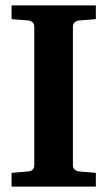

<svg xmlns="http://www.w3.org/2000/svg" viewBox="-20 -691 398 711"><path d="M335 0H22.9V-50.8L85 -56.2Q94.7 -57.1 100.8 -62.7Q106.9 -68.4 106.9 -78.1V-592.8Q106.9 -602.5 100.6 -608.4Q94.2 -614.3 85 -615.2L22.9 -620.1V-670.9H335V-620.1L272.9 -615.2Q263.7 -614.3 256.8 -608.2Q250 -602.1 250 -592.8V-78.1Q250 -68.8 256.8 -63Q263.7 -57.1 272.9 -56.2L335 -50.8Z"/></svg>

Font: Veleka
Style: Bold
Weight: 700
Designer: Stefan Peev, Context Ltd, 2016; SIL International, 1997-2014.
Foundry: Stefan Peev, Context Ltd, 2016
Version: Version 1.000